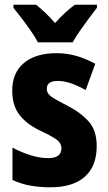

<svg xmlns="http://www.w3.org/2000/svg" viewBox="-20 -786 461 816"><path d="M391 -165Q391 -80 340.5 -35Q290 10 194 10Q149 10 109.5 3Q70 -4 33 -21V-159Q67 -140 107.5 -127Q148 -114 184 -114Q241 -114 241 -155Q241 -167 235 -177.5Q229 -188 209 -200.5Q189 -213 148 -232Q91 -260 61.5 -299.5Q32 -339 32 -401Q32 -477 82 -518.5Q132 -560 220 -560Q264 -560 304 -548.5Q344 -537 385 -515L344 -403Q315 -420 284.5 -431Q254 -442 225 -442Q179 -442 179 -409Q179 -397 185 -388Q191 -379 210 -367.5Q229 -356 268 -336Q324 -307 357.5 -269Q391 -231 391 -165ZM141 -606Q131 -626 112 -653.5Q93 -681 72.5 -708Q52 -735 37 -753V-766H133Q172 -736 214 -688Q237 -714 257.5 -732.5Q278 -751 298 -766H392V-753Q377 -734 357.5 -707.5Q338 -681 319 -654Q300 -627 289 -606Z"/></svg>

Font: Noto Sans Arabic UI Cn XBd
Style: Regular
Weight: 800
Width: 3
Designer: Monotype Design Team, Nadine Chahine and Nizar Qandah
Foundry: Monotype Imaging Inc.
Version: Version 2.010; ttfautohint (v1.8.4.7-5d5b)